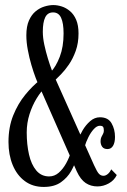

<svg xmlns="http://www.w3.org/2000/svg" viewBox="-20 -729 502 758"><path d="M364.5 7Q338.5 7 318.2 -6.5Q298 -20 283 -52.5L135 -388.5Q129.5 -399 121 -421.2Q112.5 -443.5 104 -472.2Q95.5 -501 89.8 -531.8Q84 -562.5 84 -589.5Q84 -624.5 94.2 -647.8Q104.5 -671 120.5 -684.2Q136.5 -697.5 155.2 -703.2Q174 -709 190.5 -709Q206.5 -709 223.8 -703.5Q241 -698 256.2 -685.2Q271.5 -672.5 280.8 -650.8Q290 -629 290 -597Q290 -559 279 -528.2Q268 -497.5 252 -474.2Q236 -451 221 -435.8Q206 -420.5 198.5 -413.5L180 -444Q201 -466 216 -505Q231 -544 231 -597Q231 -637.5 221.2 -658.8Q211.5 -680 189.5 -680Q168 -680 158.5 -660.5Q149 -641 149 -603.5Q149 -580 155 -552.2Q161 -524.5 169 -498.2Q177 -472 184.2 -453.2Q191.5 -434.5 193.5 -429.5L351.5 -76.5Q363.5 -50 371 -42.5Q378.5 -35 388.5 -35Q397 -35 405.5 -42Q414 -49 419 -60.5L441 -38Q431 -17 409.5 -5Q388 7 364.5 7ZM152.5 9Q109 9 77.8 -14.2Q46.5 -37.5 30 -77.8Q13.5 -118 13.5 -168.5Q13.5 -227 32.2 -273.5Q51 -320 79.8 -355Q108.5 -390 137.5 -412.5L159 -384.5Q141.5 -368 124.5 -340.2Q107.5 -312.5 96.5 -278Q85.5 -243.5 85.5 -206Q85.5 -158.5 94.5 -119Q103.5 -79.5 123.2 -56Q143 -32.5 174 -32.5Q195 -32.5 211.8 -47Q228.5 -61.5 241 -84Q253.5 -106.5 260.5 -130.5L281 -99.5Q275 -79 260.8 -53.5Q246.5 -28 220.5 -9.5Q194.5 9 152.5 9ZM404.5 -140.5Q390 -140.5 383.5 -149.5Q377 -158.5 377 -171.5Q377 -181 380.2 -187.8Q383.5 -194.5 386.8 -200.5Q390 -206.5 390 -213Q390 -223.5 387 -228Q384 -232.5 374 -232.5Q362.5 -232.5 350.5 -219.5Q338.5 -206.5 329 -187.5Q319.5 -168.5 314.5 -151L288 -176.5Q294 -193.5 306.2 -214.5Q318.5 -235.5 336 -250.8Q353.5 -266 374.5 -266Q407 -266 420.5 -242.2Q434 -218.5 434 -188.5Q434 -166 426.2 -153.2Q418.5 -140.5 404.5 -140.5Z"/></svg>

Font: Imbue Thin
Style: Regular
Weight: 400
Version: Version 1.102